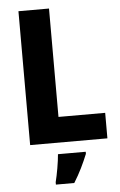

<svg xmlns="http://www.w3.org/2000/svg" viewBox="-61 -807 639 1020"><g transform="rotate(-5 258.0 -297.5)"><path d="M77 -51H489V-187H240V-765H77ZM368 21V10H220C217 51 205 118 195 157V170H293C325 119 348 70 368 21Z"/></g></svg>

Font: Noto Sans Tamil UI SemiCondensed ExtraBold
Style: Regular
Weight: 800
Width: 4
Designer: Jelle Bosma - Monotype Design Team
Foundry: Monotype Imaging Inc.
Version: Version 2.004